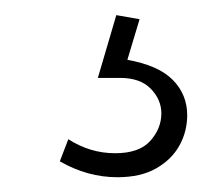

<svg xmlns="http://www.w3.org/2000/svg" viewBox="-20 -26 302 260"><path d="M139 214Q98.5 214 61 192.5L72.5 162.5Q102 181.5 136 181.5Q168.5 181.5 183.5 164.8Q198.5 148 198.5 127.5Q198.5 109 184.2 94.2Q170 79.5 142.5 79.5H112.5L137.5 -5.5L169 0L152.5 55Q194.5 62.5 214 82.2Q233.5 102 233.5 130Q233.5 152 223 171Q212.5 190 191.5 202Q170.5 214 139 214Z"/></svg>

Font: Argentum Novus ExtraLight
Style: Regular
Weight: 250
Designer: Julieta Ulanovsky (font) & Cristiano Sobral (main changes)
Foundry: Julieta Ulanovsky (font) & Cristiano Sobral (main changes)
Version: Version 3.00;November 27, 2020;FontCreator 13.0.0.2655 64-bi